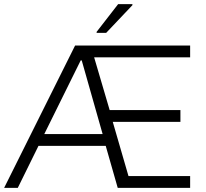

<svg xmlns="http://www.w3.org/2000/svg" viewBox="-24 -908 995 928"><path d="M0 0ZM545 0 487 -203H162L62 0H-4L339 -688H895V-631H431L506 -376H848V-319H521L597 -57H895V0ZM371 -616H366L190 -260H472ZM443 -749ZM443 -749V-754L547 -888H616V-883L489 -749Z"/></svg>

Font: Azeri Sans Light
Style: Regular
Weight: 300
Designer: Hector Gatti & Omnibus-Type (original fonts) / Cristiano Sobral (main changes and remastering)
Version: Version 1.000; ttfautohint (v1.6)